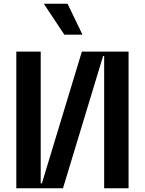

<svg xmlns="http://www.w3.org/2000/svg" viewBox="-20 -1002 771 1022"><path d="M66.8 -727.3H196.7V-26.3H203.1L415.8 -727.3H664.4V0H534.4V-703.8H528.8L315.3 0H66.8ZM419 -817.5H322.4L213.1 -982.2H339.5Z"/></svg>

Font: Riot Sans
Style: Bold
Weight: 600
Designer: Rasmus Andersson
Foundry: rsms
Version: Version 4.001